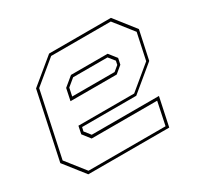

<svg xmlns="http://www.w3.org/2000/svg" viewBox="-120 -688 867 835"><g transform="rotate(-30 313.0 -270.0)"><path d="M526 -540 607 -437 576.5 -294.5 452 -191.5H180L175.5 -172L199.5 -141.5H537L507 0H100.5L19.5 -103L90.5 -437L215.5 -540ZM435.5 -412 466 -373.5 459.5 -343 424.5 -314H192.5L205 -373.5L251.5 -412ZM517.5 -526.5H218L103 -431.5L34 -108L109 -13H496L520 -127.5H191L161 -166L169 -204.5H449L564.5 -300L592.5 -431.5ZM427 -398.5H254.5L217.5 -368L209 -328H422L447.5 -349L451.5 -368Z"/></g></svg>

Font: Tourney Thin Thin
Style: Italic
Weight: 250
Italic angle: -12°
Version: Version 1.015